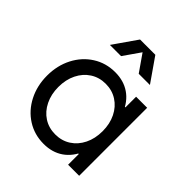

<svg xmlns="http://www.w3.org/2000/svg" viewBox="-204 -861 1006 1006"><g transform="rotate(45 299.0 -358.0)"><path d="M282.2 13.7Q213.9 13.7 159.2 -21Q104.5 -55.7 73.2 -116.7Q42 -177.7 42 -252Q42 -327.1 73.2 -387.7Q104.5 -448.2 159.2 -482.9Q213.9 -517.6 282.2 -517.6Q345.7 -517.6 391.1 -486.3Q436.5 -455.1 460.4 -395.5Q484.4 -335.9 484.4 -252L434.6 -424.8H496.1V-79.1H434.6L484.4 -252Q484.4 -168 460.4 -108.4Q436.5 -48.8 391.1 -17.6Q345.7 13.7 282.2 13.7ZM454.1 -252Q454.1 -306.6 433.1 -349.1Q412.1 -391.6 375 -415.5Q337.9 -439.5 290 -439.5Q242.2 -439.5 205.1 -415.5Q168 -391.6 147 -349.1Q126 -306.6 126 -252Q126 -198.2 147 -155.3Q168 -112.3 205.1 -88.4Q242.2 -64.5 290 -64.5Q337.9 -64.5 375 -88.4Q412.1 -112.3 433.1 -154.8Q454.1 -197.3 454.1 -252ZM450.2 0V-101.6L471.7 -252L450.2 -385.7V-503.9H532.2V0ZM252.9 -730.5H335.9L244.1 -598.6H161.1ZM283.2 -730.5H366.2L458 -598.6H375Z"/></g></svg>

Font: Wanted Sans Std Variable
Style: Regular
Weight: 400
Designer: Original Design by Kil Hyung-jin and Kang Hanbin, Wanted Lab, Inc;
Foundry: Wanted Lab, Inc.
Version: Version 1.003;Glyphs 3.2 (3227)